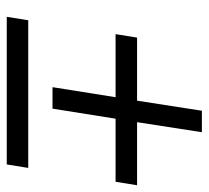

<svg xmlns="http://www.w3.org/2000/svg" viewBox="-44 -504 603 554"><g transform="rotate(90 257.0 -226.5)"><path d="M38 -7 28 55H454L464 -7ZM78 -259H260L231 -77H293L322 -259H504L514 -321H332L361 -508H299L270 -321H88Z"/></g></svg>

Font: Charger Sport
Style: LitObl
Weight: 300
Designer: Jasper
Foundry: Cannot Into Space Fonts
Version: Version 1.1